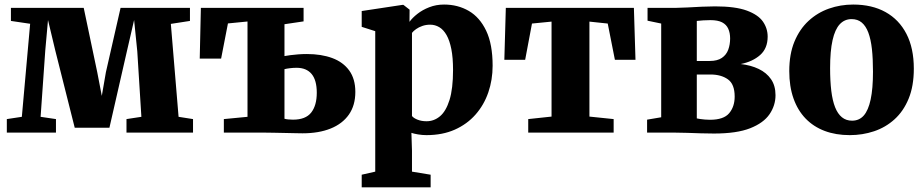

<svg xmlns="http://www.w3.org/2000/svg" viewBox="-20 -583 4062 844"><path d="M10 0V-59.5L76 -69.5L112.5 -478.5L28 -491V-548.5H348L407.5 -265.5L427.5 -161.5L445.5 -265.5L510 -548.5H815V-491L731 -478L765 -69.5L828.5 -59.5V0H536V-59.5L601.5 -69.5L583.5 -357L569.5 -495L538 -358.5L461 -21.5H308.5L223 -361L191 -495L179 -361L158.5 -69.5L226 -59.5V0Z M1309.5 3Q1301 3 1279.8 2.5Q1258.5 2 1232.8 1.5Q1207 1 1183.8 0.5Q1160.5 0 1147.5 0H964V-59.5L1068 -69.5V-488.5L982 -480L952 -325.5H858L863 -548.5H1314.5V-489L1230.5 -476.5V-336.5Q1241 -338.5 1256.2 -340.5Q1271.5 -342.5 1290.2 -344Q1309 -345.5 1329 -345.5Q1392.5 -345.5 1440.5 -327.8Q1488.5 -310 1515.2 -273Q1542 -236 1542 -179Q1542 -120 1513.8 -79.5Q1485.5 -39 1433.5 -18Q1381.5 3 1309.5 3ZM1268 -57Q1323.5 -57 1348 -88.2Q1372.5 -119.5 1372.5 -175.5Q1372.5 -230.5 1349.8 -257.8Q1327 -285 1284 -285Q1269 -285 1254.8 -283.2Q1240.5 -281.5 1230.5 -279V-61Q1237 -59 1247.2 -58Q1257.5 -57 1268 -57Z M1570 240.5V185L1629.5 171.5V-446L1570 -465V-534.5L1748.5 -561.5H1753.5L1780.5 -540.5L1780 -487Q1792.5 -504.5 1814.8 -522Q1837 -539.5 1867 -551.2Q1897 -563 1932 -563Q1992.5 -563 2040.8 -535Q2089 -507 2117.2 -447.8Q2145.5 -388.5 2145.5 -294Q2145.5 -232 2126.5 -176.8Q2107.5 -121.5 2070.2 -79.2Q2033 -37 1979 -13Q1925 11 1854.5 11Q1836 11 1817.2 7.8Q1798.5 4.5 1788.5 1L1791 79.5V171.5L1873 185V240.5ZM1855 -50Q1888 -50 1914.2 -72Q1940.5 -94 1956 -143.5Q1971.5 -193 1971.5 -275.5Q1971.5 -329.5 1964 -367.2Q1956.5 -405 1943 -428.8Q1929.5 -452.5 1911 -463.5Q1892.5 -474.5 1871 -474.5Q1852.5 -474.5 1836.8 -469Q1821 -463.5 1809.2 -455.2Q1797.5 -447 1791 -438.5V-73Q1798.5 -63.5 1815.8 -56.8Q1833 -50 1855 -50Z M2302 0V-59.5L2404.5 -70.5V-488L2318.5 -479.5L2288.5 -320H2197L2203.5 -548.5H2766.5L2773.5 -320H2683L2651.5 -479.5L2571 -488V-70.5L2677.5 -59.5V0Z M3118.5 4Q3091 4 3060.2 3Q3029.5 2 3000.8 1Q2972 0 2949.5 0H2824.5V-57L2886.5 -67.5V-479.5L2826.5 -492V-548.5H2952.5Q2971.5 -548.5 3001.8 -550.2Q3032 -552 3064.8 -553.5Q3097.5 -555 3123 -555Q3212.5 -555 3262.8 -536.5Q3313 -518 3333.8 -488Q3354.5 -458 3354.5 -422Q3354.5 -370.5 3321.5 -341.2Q3288.5 -312 3236 -301.5Q3280.5 -296.5 3315 -280Q3349.5 -263.5 3369.2 -235Q3389 -206.5 3389 -164.5Q3389 -119.5 3362.8 -81Q3336.5 -42.5 3277.5 -19.2Q3218.5 4 3118.5 4ZM3101 -56.5Q3161 -56.5 3185.2 -85.2Q3209.5 -114 3209.5 -158.5Q3209.5 -213 3179.8 -234.2Q3150 -255.5 3103 -255.5H3043V-62.5Q3049 -61 3058 -59.8Q3067 -58.5 3078.2 -57.5Q3089.5 -56.5 3101 -56.5ZM3043 -315H3100Q3133.5 -315 3153.2 -328.5Q3173 -342 3181.2 -364.5Q3189.5 -387 3189.5 -414Q3189.5 -438.5 3181.2 -456.8Q3173 -475 3154.2 -484.8Q3135.5 -494.5 3103 -494.5Q3086.5 -494.5 3071.5 -493.5Q3056.5 -492.5 3043 -491Z M3449.5 -270.5Q3449.5 -345 3472.2 -400Q3495 -455 3534.2 -491.2Q3573.5 -527.5 3624 -545.2Q3674.5 -563 3730.5 -563Q3813 -563 3872.5 -530Q3932 -497 3964.5 -434.2Q3997 -371.5 3997 -281Q3997 -204.5 3974.2 -149.2Q3951.5 -94 3912.2 -58.5Q3873 -23 3822.2 -6Q3771.5 11 3715.5 11Q3654 11 3605 -7.5Q3556 -26 3521.2 -62Q3486.5 -98 3468 -150.5Q3449.5 -203 3449.5 -270.5ZM3725.5 -52.5Q3757 -52.5 3777 -75.2Q3797 -98 3807.2 -145.5Q3817.5 -193 3817.5 -268Q3817.5 -324.5 3812.8 -367.5Q3808 -410.5 3797 -439.8Q3786 -469 3768 -484Q3750 -499 3723.5 -499Q3692.5 -499 3671.5 -476.5Q3650.5 -454 3639.8 -406.5Q3629 -359 3629 -283.5Q3629 -227 3634.2 -183.8Q3639.5 -140.5 3651 -111.5Q3662.5 -82.5 3681 -67.5Q3699.5 -52.5 3725.5 -52.5Z"/></svg>

Font: Merriweather 36pt Black
Style: Regular
Weight: 900
Version: Version 2.100